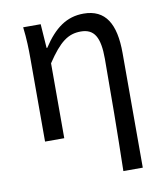

<svg xmlns="http://www.w3.org/2000/svg" viewBox="-84 -627 772 896"><g transform="rotate(-10 302.0 -179.0)"><path d="M428 199H520V-344C520 -483 476 -557 372 -557C292 -557 234 -515 178 -429H175L167 -543H84C91 -486 92 -438 92 -394V0H183V-355C244 -447 285 -477 345 -477C409 -477 434 -434 434 -332C434 -175 432 22 428 199Z"/></g></svg>

Font: DAIFUKU Sans JP
Style: Regular
Weight: 400
Designer: Original font ‘Source Han Sans JP’ : Ryoko NISHIZUKA  (kana, bopomofo & ideographs); Paul D. Hunt (Latin, Greek & Cyrill
Foundry: Daifuku
Version: Version 1.001